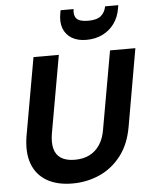

<svg xmlns="http://www.w3.org/2000/svg" viewBox="-62 -995 829 1057"><g transform="rotate(-5 352.5 -466.0)"><path d="M296 12Q211 12 154 -21.5Q97 -55 74 -118Q51 -181 66 -271L142 -700H282L206 -271Q198 -222 207 -187.5Q216 -153 244.5 -135Q273 -117 320 -117Q366 -117 400.5 -134Q435 -151 458 -185.5Q481 -220 489 -271L565 -700H705L630 -271Q613 -175 563.5 -112Q514 -49 444.5 -18.5Q375 12 296 12ZM441 -769Q393 -769 360.5 -788.5Q328 -808 314.5 -843.5Q301 -879 310 -927L313 -944H385Q379 -911 395 -892Q411 -873 460 -873Q508 -873 530.5 -892Q553 -911 559 -944H632L629 -927Q621 -878 595 -842.5Q569 -807 529.5 -788Q490 -769 441 -769Z"/></g></svg>

Font: DM Sans ExtraBold
Style: Italic
Weight: 800
Italic angle: -10°
Designer: Colophon Foundry, Jonny Pinhorn
Foundry: Colophon Foundry
Version: Version 4.004;gftools[0.9.30]